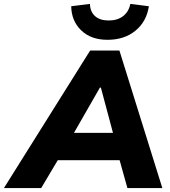

<svg xmlns="http://www.w3.org/2000/svg" viewBox="-82 -964 871 984"><path d="M-62 0 380 -705H530L750 0H571L531 -143H214L129 0ZM430 -515 297 -283H497L435 -515ZM469 -760Q384 -760 334 -808.5Q284 -857 283 -932L379 -944Q380 -904 405 -881.5Q430 -859 475 -859Q520 -859 549 -881.5Q578 -904 586 -944L681 -932Q669 -853 612 -806.5Q555 -760 469 -760Z"/></svg>

Font: Mulish Black
Style: Italic
Weight: 900
Italic angle: -9°
Designer: Vernon Adams
Foundry: Vernon Adams
Version: Version 3.603; ttfautohint (v1.8.3)